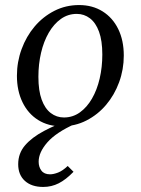

<svg xmlns="http://www.w3.org/2000/svg" viewBox="-20 -490 557 760"><path d="M293 -470Q346 -470 386 -445Q426 -420 448 -375Q470 -330 470 -270Q470 -215 451.5 -164.5Q433 -114 400 -75Q367 -36 322 -13Q277 10 224 10Q171 10 131 -15Q91 -40 69 -85.5Q47 -131 47 -190Q47 -245 65.5 -295.5Q84 -346 117 -385Q150 -424 195 -447Q240 -470 293 -470ZM233 -25Q268 -25 296 -45Q324 -65 344 -99.5Q364 -134 374.5 -179Q385 -224 385 -274Q385 -329 372 -364.5Q359 -400 336 -417.5Q313 -435 284 -435Q249 -435 221 -415Q193 -395 173 -360.5Q153 -326 142.5 -281Q132 -236 132 -186Q132 -131 145 -95.5Q158 -60 181 -42.5Q204 -25 233 -25ZM266 -20 278 0Q202 34 167.5 73.5Q133 113 133 150Q133 171 144 185.5Q155 200 178 200Q192 200 210 193Q228 186 248 167L271 190Q241 221 212.5 235.5Q184 250 151 250Q105 250 78.5 226Q52 202 52 160Q52 117 79 85.5Q106 54 154 28.5Q202 3 266 -20Z"/></svg>

Font: Brygada 1918
Style: Italic
Weight: 400
Italic angle: -8°
Designer: Mateusz Machalski | Borys Kosmynka | Przemek Hoffer
Foundry: NIEPODLEGLA 2018
Version: Version 3.006